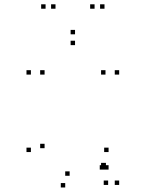

<svg xmlns="http://www.w3.org/2000/svg" viewBox="-20 -828 660 870"><path d="M460 -70V-90H440V-70ZM470 10V-10H450V10ZM520 10V-10H500V10ZM520 -490V-510H500V-490ZM458 -490V-510H438V-490ZM458 -70V-90H438V-70ZM120 -139V-159H100V-139ZM275.5 21.5V1.5H255.5V21.5ZM452 -59.5V-79.5H432V-59.5ZM472 -59.5V-79.5H452V-59.5ZM472 -139V-159H452V-139ZM295.5 -31.5V-51.5H275.5V-31.5ZM182 -156.5V-176.5H162V-156.5ZM182 -490V-510H162V-490ZM120 -490V-510H100V-490ZM320 -623.5V-643.5H300V-623.5ZM453.5 -788.5V-808.5H433.5V-788.5ZM408.5 -788.5V-808.5H388.5V-788.5ZM320 -672.5V-692.5H300V-672.5ZM231.5 -788.5V-808.5H211.5V-788.5ZM186.5 -788.5V-808.5H166.5V-788.5Z"/></svg>

Font: Monaspace Neon Dots Var
Style: Regular
Weight: 400
Designer: Riley Cran and the Lettermatic Team
Version: Version 1.100 (Monaspace Neon Dots)